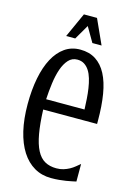

<svg xmlns="http://www.w3.org/2000/svg" viewBox="-131 -935 706 1015"><g transform="rotate(15 222.0 -427.5)"><path d="M267.1 -43.9Q288.6 -43.9 305.9 -49.3Q323.2 -54.7 337.9 -62.7Q352.5 -70.8 364.7 -80.8Q377 -90.8 388.2 -100.1V-3.9Q375.5 -1.5 362.5 1.5Q349.6 4.4 333.7 6.8Q317.9 9.3 298.3 11.2Q278.8 13.2 253.4 13.2Q202.1 13.2 161.4 -10.5Q120.6 -34.2 92 -78.9Q63.5 -123.5 48.3 -187.7Q33.2 -252 33.2 -333Q33.2 -411.1 45.9 -475.8Q58.6 -540.5 83.3 -586.4Q107.9 -632.3 144.3 -657.7Q180.7 -683.1 228.5 -683.1Q277.8 -683.1 313.2 -660.4Q348.6 -637.7 371.3 -594.5Q394 -551.3 404.5 -488.3Q415 -425.3 415 -344.2V-326.2H120.1Q123 -248.5 132.6 -194.8Q142.1 -141.1 159.7 -107.4Q177.2 -73.7 203.9 -58.8Q230.5 -43.9 267.1 -43.9ZM331.1 -382.8Q330.1 -411.1 328.1 -440.4Q326.2 -469.7 322 -497.1Q317.9 -524.4 310.8 -548.3Q303.7 -572.3 292.5 -589.8Q281.2 -607.4 265.1 -617.7Q249 -627.9 227.1 -627.9Q197.8 -627.9 178.5 -606.4Q159.2 -585 147.2 -550.3Q135.3 -515.6 129.4 -471.7Q123.5 -427.7 121.1 -382.8ZM280.3 -732.9 233.4 -813.5 186.5 -732.9H136.7L197.8 -867.7H269.5L330.6 -732.9Z"/></g></svg>

Font: Crushed
Style: Regular
Weight: 400
Width: 3
Designer: Astigmatic (AOETI)
Foundry: Astigmatic (AOETI)
Version: Version 001.000